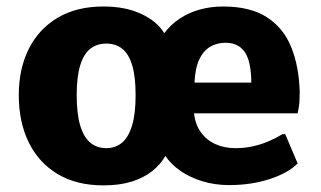

<svg xmlns="http://www.w3.org/2000/svg" viewBox="-20 -558 984 589"><path d="M297.4 10.7Q214.4 10.7 156.2 -24.4Q98.1 -59.6 67.9 -121.8Q37.6 -184.1 37.6 -266.1Q37.6 -346.7 68.1 -407.7Q98.6 -468.8 156.7 -503.4Q214.8 -538.1 297.4 -538.1Q364.3 -538.1 412.8 -515.6Q461.4 -493.2 483.9 -456.1Q503.9 -482.9 531.7 -501.2Q559.6 -519.5 593.3 -528.8Q627 -538.1 663.6 -538.1Q748 -538.1 798.8 -505.1Q849.6 -472.2 873.3 -413.6Q897 -355 899.4 -277.8Q899.4 -246.6 897 -231.4Q894.5 -216.3 893.1 -210.4H575.2Q579.1 -175.8 596.4 -151.9Q613.8 -127.9 641.1 -115.7Q668.5 -103.5 702.6 -103.5Q729.5 -103.5 754.6 -108.9Q779.8 -114.3 803.2 -124.3Q826.7 -134.3 846.7 -146.5H855L893.1 -56.6Q863.3 -26.9 806.9 -8.5Q750.5 9.8 682.6 9.8Q639.2 9.8 600.8 -2Q562.5 -13.7 533.4 -33.9Q504.4 -54.2 487.3 -79.6Q472.7 -53.7 447 -33.2Q421.4 -12.7 384.3 -1Q347.2 10.7 297.4 10.7ZM306.2 -103.5Q334 -103.5 354 -120.1Q374 -136.7 385 -172.6Q396 -208.5 396 -266.1Q396 -322.8 385.5 -357.7Q375 -392.6 355 -408.4Q335 -424.3 306.2 -424.3Q277.3 -424.3 257.1 -408.4Q236.8 -392.6 226.1 -357.7Q215.3 -322.8 215.3 -266.1Q215.3 -208 226.3 -172.1Q237.3 -136.2 257.6 -119.9Q277.8 -103.5 306.2 -103.5ZM576.7 -304.7H751Q750.5 -369.6 731 -398.2Q711.4 -426.8 671.9 -426.8Q645 -426.8 624.3 -414.3Q603.5 -401.9 591.1 -375.2Q578.6 -348.6 576.7 -304.7Z"/></svg>

Font: Comme ExtraBold
Style: Regular
Weight: 800
Version: Version 1.000;gftools[0.9.27]